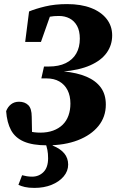

<svg xmlns="http://www.w3.org/2000/svg" viewBox="-20 -692 576 938"><path d="M70 211 88 164Q99 167 111 169Q123 171 137 171Q170 171 192.5 148.5Q215 126 215 81Q215 58 211.5 40.5Q208 23 200 0H237V19Q276 35 294.5 58Q313 81 313 112Q313 144 291 170Q269 196 232 211Q195 226 148 226Q120 226 101 221.5Q82 217 70 211ZM210 18Q139 18 96.5 -0.5Q54 -19 34 -56Q14 -93 10 -149Q18 -170 34 -182.5Q50 -195 73 -195Q101 -195 118 -178.5Q135 -162 135 -121L137 -15L76 -67Q96 -57 122 -50.5Q148 -44 177 -44Q212 -44 239.5 -54Q267 -64 286 -82.5Q305 -101 314.5 -127.5Q324 -154 324 -186Q324 -224 310 -251.5Q296 -279 270 -294Q244 -309 207 -309H182L195 -367H218Q267 -367 301 -383.5Q335 -400 352.5 -430.5Q370 -461 370 -503Q370 -541 356.5 -565.5Q343 -590 320 -602Q297 -614 268 -614Q242 -614 224.5 -610.5Q207 -607 190 -600L194 -634L234 -640L180 -487H103L122 -636Q153 -649 200.5 -660.5Q248 -672 308 -672Q376 -672 425 -653Q474 -634 501 -599.5Q528 -565 528 -519Q528 -472 501.5 -434.5Q475 -397 421 -373Q367 -349 284 -342L291 -343Q356 -337 402 -317.5Q448 -298 472.5 -264.5Q497 -231 497 -181Q497 -121 461 -76.5Q425 -32 360.5 -7Q296 18 210 18Z"/></svg>

Font: Source Serif 4 ExtraBold
Style: Italic
Weight: 800
Italic angle: -12°
Designer: Frank Grießhammer
Foundry: Adobe Systems Incorporated
Version: Version 4.004;hotconv 1.0.116;makeotfexe 2.5.65601